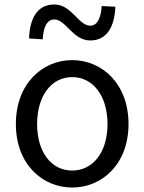

<svg xmlns="http://www.w3.org/2000/svg" viewBox="-20 -826 646 859"><path d="M303 13C436 13 555 -91 555 -271C555 -452 436 -557 303 -557C170 -557 51 -452 51 -271C51 -91 170 13 303 13ZM303 -63C209 -63 146 -146 146 -271C146 -396 209 -481 303 -481C397 -481 461 -396 461 -271C461 -146 397 -63 303 -63ZM384 -645C461 -645 493 -711 496 -796L435 -799C432 -748 416 -711 384 -711C331 -711 301 -806 223 -806C145 -806 113 -741 110 -654L171 -650C174 -704 190 -739 223 -739C275 -739 305 -645 384 -645Z"/></svg>

Font: Noto Sans Mono CJK SC Regular
Style: Regular
Weight: 400
Designer: Ryoko NISHIZUKA (kana & ideographs); Paul D. Hunt (Latin, Greek & Cyrillic); Wenlong ZHANG (bopomofo); Sandoll Communica
Foundry: Adobe Systems Incorporated
Version: Version 1.005;PS 1.005;hotconv 1.0.96;makeotf.lib2.5.65012